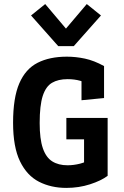

<svg xmlns="http://www.w3.org/2000/svg" viewBox="-20 -918 613 947"><path d="M307 8.8Q232 8.8 172.4 -21.5Q112.9 -51.9 78.7 -122.3Q44.5 -192.7 44.5 -312.7Q44.5 -435.9 75.3 -507Q106.1 -578.2 165.5 -608.3Q224.8 -638.5 309.8 -638.5Q353.8 -638.5 398.9 -628.9Q444 -619.3 493.2 -592.1V-434.4L382 -423.6V-590.2L423.2 -501.2Q403.5 -511.9 375.2 -519.7Q346.9 -527.6 313.5 -527.6Q267.1 -527.6 236.5 -509.6Q206 -491.6 190.8 -444.9Q175.7 -398.2 175.7 -311.2Q175.7 -232.5 191.3 -187Q206.9 -141.5 237.5 -122.2Q268.2 -102.8 313.2 -102.8Q343.3 -102.8 375 -110.8Q406.6 -118.8 444.9 -142.1L394.6 -84.5V-273.6L469.1 -230.7H307.3V-336.2H510.9V-50.7Q478.5 -26.5 423.8 -8.9Q369.2 8.8 307 8.8ZM267.3 -690.4 133.1 -841.7 203 -898 305.3 -776.9 408 -898 478 -841.7 343.8 -690.4Z"/></svg>

Font: Anaheim
Style: Regular
Weight: 400
Designer: Vernon Adams
Foundry: Vernon Adams
Version: Version 2.001